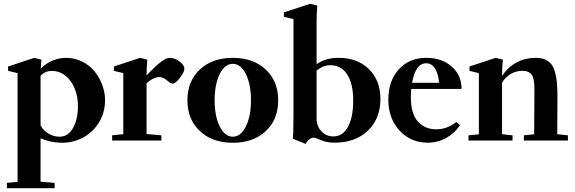

<svg xmlns="http://www.w3.org/2000/svg" viewBox="-20 -746 3050 1019"><path d="M16.6 252.9V224.6L73.2 219.2V-357.9L22.9 -370.1V-393.1L161.6 -439L200.2 -429.2Q198.2 -415 196.3 -381.8Q224.1 -410.2 259.5 -424.6Q294.9 -439 330.1 -439Q376.5 -439 416.5 -418.9Q456.5 -398.9 482.4 -366.7Q508.3 -334.5 522.9 -294.7Q537.6 -254.9 537.6 -214.8Q537.6 -148.4 504.9 -95.7Q472.2 -43 420.4 -15.6Q368.7 11.7 308.6 11.7Q252.4 11.7 195.3 -11.7V218.3L270 224.6V252.9ZM195.3 -341.8V-80.1Q210.4 -52.2 238.5 -36.4Q266.6 -20.5 295.9 -20.5Q342.3 -20.5 367.9 -67.4Q393.6 -114.3 393.6 -181.6Q393.6 -262.2 354.2 -315.9Q314.9 -369.6 253.4 -369.6Q220.2 -369.6 195.3 -344.2Z M575.2 0V-27.8L634.3 -33.7V-357.9L584.5 -370.1V-393.1L723.6 -439L761.7 -429.2Q757.8 -389.2 757.8 -345.7Q809.6 -400.4 840.8 -422.4Q863.3 -439 882.3 -439Q906.7 -439 932.6 -419.9Q958.5 -400.9 958.5 -380.9Q958.5 -364.3 935.3 -333.3Q912.1 -302.2 896.5 -302.2Q885.7 -302.2 873 -314Q847.7 -336.9 827.1 -336.9Q793.5 -336.9 757.8 -303.7V-34.7L836.4 -27.8V0Z M1215.8 11.7Q1106.9 11.7 1040.8 -50.3Q974.6 -112.3 974.6 -213.9Q974.6 -315.4 1040.8 -377.2Q1106.9 -439 1215.8 -439Q1324.2 -439 1390.4 -377Q1456.5 -314.9 1456.5 -213.4Q1456.5 -111.8 1390.4 -50Q1324.2 11.7 1215.8 11.7ZM1215.8 -20.5Q1257.8 -20.5 1284.9 -75Q1312 -129.4 1312 -213.9Q1312 -298.3 1284.9 -352.8Q1257.8 -407.2 1215.8 -407.2Q1173.3 -407.2 1146.2 -352.8Q1119.1 -298.3 1119.1 -213.9Q1119.1 -129.4 1146.2 -75Q1173.3 -20.5 1215.8 -20.5Z M1600.6 17.6 1533.7 -10.3Q1537.6 -31.2 1537.6 -134.8V-644.5L1486.8 -657.2V-680.2L1626.5 -726.1L1664.1 -716.3Q1660.2 -676.3 1660.2 -629.9V-405.3Q1707.5 -439 1777.3 -439Q1877.4 -439 1938.2 -378.9Q1999 -318.8 1999 -221.2Q1999 -116.2 1932.4 -52.5Q1865.7 11.2 1755.9 11.2Q1713.9 11.2 1683.1 -2.4Q1653.8 -15.6 1644.5 -15.6Q1624.5 -15.6 1600.6 17.6ZM1660.2 -116.7Q1660.2 -76.2 1685.8 -49.1Q1711.4 -22 1750 -22Q1798.8 -22 1826.7 -72.8Q1854.5 -123.5 1854.5 -211.9Q1854.5 -301.8 1822.8 -350.8Q1791 -399.9 1733.4 -399.9Q1693.8 -399.9 1660.2 -370.6Z M2249.5 11.2Q2159.2 11.2 2100.1 -53.5Q2041 -118.2 2041 -216.8Q2041 -316.4 2096.4 -377.7Q2151.9 -439 2242.7 -439Q2325.2 -439 2377.4 -392.8Q2429.7 -346.7 2429.7 -273.9H2162.6Q2160.6 -254.9 2160.6 -231.4Q2160.6 -141.6 2198.2 -100.6Q2235.8 -59.6 2295.4 -59.6Q2352.5 -59.6 2401.9 -98.6L2421.4 -82Q2394 -40 2349.4 -14.4Q2304.7 11.2 2249.5 11.2ZM2242.2 -410.2Q2211.4 -410.2 2193.1 -381.6Q2174.8 -353 2167 -306.6H2310.5Q2305.7 -357.9 2287.8 -384Q2270 -410.2 2242.2 -410.2Z M2466.3 0V-27.8L2521.5 -33.2V-357.9L2471.7 -370.1V-393.1L2610.8 -439L2648.9 -429.2Q2644.5 -390.6 2644.5 -343.3Q2710.4 -439 2825.2 -439Q2853.5 -439 2873.8 -429.7Q2894 -420.4 2906.5 -404.5Q2918.9 -388.7 2926 -362.1Q2933.1 -335.4 2935.8 -306.2Q2938.5 -276.9 2938.5 -235.8Q2938.5 -99.1 2937.5 -33.7L2994.1 -27.8V0H2760.3V-27.8L2814.9 -33.2Q2816.4 -143.6 2816.4 -261.2Q2816.4 -284.2 2815.4 -299.1Q2814.5 -314 2810.8 -328.9Q2807.1 -343.8 2800.3 -351.8Q2793.5 -359.9 2782 -365Q2770.5 -370.1 2753.9 -370.1Q2685.1 -370.1 2644.5 -307.6V-33.7L2700.2 -27.8V0Z"/></svg>

Font: Elstob 14pt
Style: Bold
Weight: 700
Designer: Peter S. Baker
Version: Version 1.015